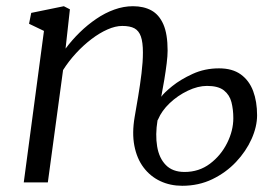

<svg xmlns="http://www.w3.org/2000/svg" viewBox="-20 -587 889 618"><path d="M191 -430.5Q211.5 -458 236.5 -482.5Q261.5 -507 289.8 -526.2Q318 -545.5 348 -556.2Q378 -567 408 -567Q442.5 -567 467.2 -553.5Q492 -540 505.8 -508.8Q519.5 -477.5 519.5 -424Q519.5 -407.5 516.5 -383Q513.5 -358.5 508.8 -330.2Q504 -302 499 -275.5Q507.5 -288 534.5 -309.8Q561.5 -331.5 600.2 -349.2Q639 -367 685 -367Q728 -367 755 -347.5Q782 -328 794.8 -294Q807.5 -260 807.5 -216Q807.5 -179.5 789.8 -139.8Q772 -100 739.8 -65.8Q707.5 -31.5 663.5 -10.2Q619.5 11 566.5 11Q528 11 496 -4Q464 -19 442.2 -47.8Q420.5 -76.5 412.5 -117.8Q404.5 -159 413.5 -211Q418.5 -240.5 424.8 -277.2Q431 -314 435.5 -351Q440 -388 440 -418Q440 -451 433.5 -469.5Q427 -488 412.8 -495.8Q398.5 -503.5 373.5 -503.5Q351.5 -503.5 326 -492.2Q300.5 -481 274.5 -461.2Q248.5 -441.5 224.8 -415.8Q201 -390 183 -361.5L134 0H56.5L121.5 -487.5L73.5 -510.5L80.5 -545.5L185.5 -567L205 -557ZM487 -199.5Q479.5 -153.5 485.8 -115.8Q492 -78 513.8 -55.8Q535.5 -33.5 574 -33.5Q620.5 -33.5 655.8 -60Q691 -86.5 711 -126.5Q731 -166.5 731 -206.5Q731 -234.5 725 -258Q719 -281.5 700.8 -296Q682.5 -310.5 646.5 -310.5Q617 -310.5 584.5 -295Q552 -279.5 526.2 -255Q500.5 -230.5 489 -203Z"/></svg>

Font: Merriweather 20pt Light
Style: Italic
Weight: 300
Italic angle: -7.8°
Version: Version 2.101